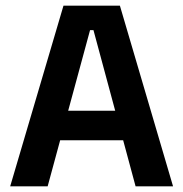

<svg xmlns="http://www.w3.org/2000/svg" viewBox="-20 -659 648 679"><path d="M16 0 204.5 -639H404L592 0H459.5L310.5 -552.5H298.5L148.5 0ZM159 -163V-267.5H448V-163Z"/></svg>

Font: Anek Gujarati SemiBold
Style: Regular
Weight: 600
Designer: Mrunmayee Ghaisas (Gujarati), Yesha Goshar (Latin)
Foundry: Ek Type
Version: Version 1.003